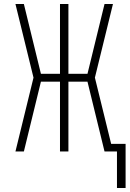

<svg xmlns="http://www.w3.org/2000/svg" viewBox="-20 -755 646 957"><path d="M606 182H563V0H501L416 -348H321V0H279V-348H184L99 0H57L147 -368L57 -735H99L184 -387H279V-735H321V-387H416L501 -735H543L453 -368L534 -38H606Z"/></svg>

Font: Iosevka Curly XLtEx
Style: Regular
Weight: 200
Width: 7
Monospace: yes
Designer: Belleve Invis
Foundry: Belleve Invis
Version: Version 11.1.0; ttfautohint (v1.8.3)